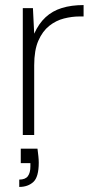

<svg xmlns="http://www.w3.org/2000/svg" viewBox="-20 -533 376 758"><path d="M70 0V-501H110L115 -400Q133 -440 160 -465Q187 -490 224.5 -501.5Q262 -513 310 -513V-468H294Q264 -468 232.5 -460Q201 -452 174.5 -431Q148 -410 131.5 -372.5Q115 -335 115 -275V0ZM56 205V176Q80 176 90 162.5Q100 149 100 124V111H62V54H128Q130 69 131.5 83.5Q133 98 133 109Q133 166 111.5 185.5Q90 205 56 205Z"/></svg>

Font: DM Sans 17pt ExtraLight
Style: Regular
Weight: 250
Version: Version 4.004;gftools[0.9.30]